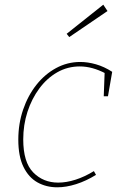

<svg xmlns="http://www.w3.org/2000/svg" viewBox="-20 -792 516 818"><path d="M224 6Q177 6 139.5 -15Q102 -36 80 -81Q58 -126 58 -197Q58 -265 78.5 -325Q99 -385 135 -430.5Q171 -476 219 -502Q267 -528 322 -528Q354 -528 389 -518Q424 -508 458 -486L440 -382H422L426 -488L430 -479Q373 -509 320 -509Q268 -509 224 -484Q180 -459 147.5 -415Q115 -371 97 -315.5Q79 -260 79 -198Q79 -101 121.5 -57.5Q164 -14 228 -14Q263 -14 302 -26.5Q341 -39 380 -63L389 -47Q347 -21 304.5 -7.5Q262 6 224 6ZM275 -634 264 -648 420 -772 438 -745Z"/></svg>

Font: Bitter Thin
Style: Italic
Weight: 100
Italic angle: -9°
Designer: Sol Matas, and Bitter project Authors
Foundry: Sol Matas
Version: Version 2.002